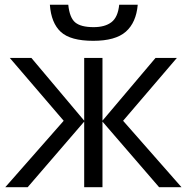

<svg xmlns="http://www.w3.org/2000/svg" viewBox="-20 -775 775 795"><path d="M712.4 -535.2 489.7 -274.9 731.4 0H638.7L404.3 -271.5V0H328.6V-271.5L94.7 0H2L243.7 -274.9L20.5 -535.2H109.9L328.6 -275.4V-535.2H404.3V-275.4L624 -535.2ZM550.3 -755.4Q543.9 -681.6 501 -643.8Q458 -606 366.2 -606Q272 -606 231.9 -642.8Q191.9 -679.7 186.5 -755.4H262.7Q268.1 -701.7 291.5 -682.1Q314.9 -662.6 367.7 -662.6Q414.6 -662.6 441.4 -683.1Q468.3 -703.6 473.6 -755.4Z"/></svg>

Font: Open Sans
Style: Regular
Weight: 400
Designer: Monotype Design Team
Foundry: Monotype Imaging Inc.
Version: Version 3.000; ttfautohint (v1.8.4)